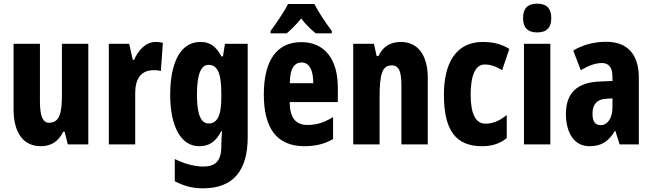

<svg xmlns="http://www.w3.org/2000/svg" viewBox="-20 -788 3561 1048"><path d="M462 -549H318V-273C318 -176 308 -118 247 -118C212 -118 198 -158 198 -236V-549H54V-192C54 -65 106 10 203 10C260 10 300 -17 325 -69H333L350 0H462Z M829 -559C773 -559 732 -509 712 -461H705L685 -549H574V0H718V-279C718 -358 749 -405 820 -405C832 -405 848 -404 858 -400L869 -554C851 -559 840 -559 829 -559Z M1073 -559C968 -559 909 -452 909 -270C909 -99 967 10 1067 10C1118 10 1155 -10 1188 -72H1192C1190 -51 1188 -20 1188 5V11C1188 94 1152 121 1091 121C1049 121 994 110 934 80V201C982 227 1031 240 1088 240C1256 240 1332 140 1332 -39V-549H1208L1197 -480H1189C1156 -541 1121 -559 1073 -559ZM1118 -434C1165 -434 1188 -392 1188 -280V-254C1188 -154 1164 -114 1119 -114C1076 -114 1055 -165 1055 -269C1055 -381 1076 -434 1118 -434Z M1696 -766H1552C1535 -730 1485 -656 1457 -619V-606H1545C1564 -622 1595 -651 1624 -687C1651 -651 1682 -624 1703 -606H1791V-619C1752 -671 1719 -722 1696 -766ZM1625 -558C1490 -558 1420 -457 1420 -272C1420 -94 1486 10 1642 10C1701 10 1752 -2 1798 -29V-149C1748 -118 1707 -106 1658 -106C1594 -106 1562 -145 1561 -231H1824V-310C1824 -465 1752 -558 1625 -558ZM1626 -447C1667 -447 1690 -408 1690 -334H1562C1562 -417 1589 -447 1626 -447Z M2168 -559C2114 -559 2070 -536 2046 -482H2036L2021 -549H1908V0H2052V-259C2052 -387 2067 -431 2119 -431C2161 -431 2171 -392 2171 -317V0H2315V-361C2315 -489 2260 -559 2168 -559Z M2611 10C2664 10 2707 -3 2746 -34V-160C2707 -129 2672 -113 2629 -113C2576 -113 2549 -167 2549 -272C2549 -378 2576 -436 2625 -436C2657 -436 2686 -426 2721 -405L2760 -521C2721 -545 2678 -559 2615 -559C2464 -559 2403 -436 2403 -272C2403 -79 2466 10 2611 10Z M2912 -768C2859 -768 2835 -741 2835 -689C2835 -637 2861 -611 2912 -611C2964 -611 2989 -637 2989 -689C2989 -740 2966 -768 2912 -768ZM2984 -549H2840V0H2984Z M3288 -560C3223 -560 3160 -543 3109 -512L3150 -405C3197 -432 3232 -444 3266 -444C3305 -444 3323 -417 3323 -368V-346L3252 -343C3133 -338 3069 -283 3069 -166C3069 -76 3105 10 3198 10C3264 10 3302 -17 3336 -73H3339L3362 0H3467V-363C3467 -496 3401 -560 3288 -560ZM3289 -249 3323 -251V-201C3323 -143 3296 -105 3259 -105C3229 -105 3214 -124 3214 -168C3214 -218 3239 -247 3289 -249Z"/></svg>

Font: Noto Sans Gujarati UI ExtraCondensed ExtraBold
Style: Regular
Weight: 800
Width: 2
Designer: Jelle Bosma - Monotype Design Team, Universal Thirst
Foundry: Monotype Imaging Inc.
Version: Version 2.106